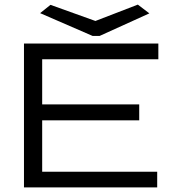

<svg xmlns="http://www.w3.org/2000/svg" viewBox="-20 -813 790 833"><path d="M84 0V-624H667V-556H163V-360H584V-291H163V-68H662V0ZM578 -793 628 -755 412 -657H382L154 -756L199 -792L394 -722Z"/></svg>

Font: Inconsolata ExtraExpanded
Style: Regular
Weight: 400
Width: 8
Monospace: yes
Designer: Raph Levien, Cyreal, Brenton Simpson
Foundry: Raph Levien, Cyreal, Google
Version: Version 3.001; ttfautohint (v1.8.2.53-6de2)